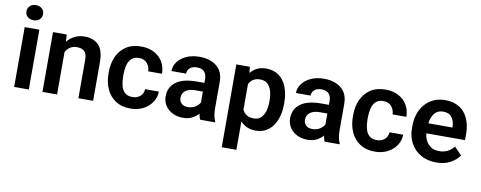

<svg xmlns="http://www.w3.org/2000/svg" viewBox="-74 -1099 4184 1670"><g transform="rotate(10 2018.0 -264.5)"><path d="M56.6 -666.5Q56.6 -695.3 76.4 -714.4Q96.2 -733.4 129.9 -733.4Q163.6 -733.4 183.3 -714.4Q203.1 -695.3 203.1 -666.5Q203.1 -638.2 183.3 -619.1Q163.6 -600.1 129.9 -600.1Q96.2 -600.1 76.4 -619.1Q56.6 -638.2 56.6 -666.5ZM194.8 -528.3V0H65.4V-528.3Z M543.5 -435.5Q508.8 -435.5 483.9 -418.9Q459 -402.3 444.3 -374.5V0H315.4V-528.3H436.5L440.9 -464.8Q468.3 -499.5 507.6 -518.8Q546.9 -538.1 594.7 -538.1Q670.4 -538.1 716.6 -493.4Q762.7 -448.7 762.7 -338.9V0H632.8V-339.8Q632.8 -394 609.6 -414.8Q586.4 -435.5 543.5 -435.5Z M1093.3 -91.8Q1134.3 -91.8 1161.6 -115.7Q1189 -139.6 1190.4 -178.2H1312Q1311 -124.5 1281.7 -82Q1252.4 -39.6 1203.9 -14.9Q1155.3 9.8 1095.2 9.8Q1014.2 9.8 960.4 -26.1Q906.7 -62 880.1 -122.3Q853.5 -182.6 853.5 -256.3V-272Q853.5 -345.7 880.1 -406Q906.7 -466.3 960.4 -502.2Q1014.2 -538.1 1094.7 -538.1Q1158.7 -538.1 1207.3 -512.9Q1255.9 -487.8 1283.4 -442.4Q1311 -397 1312 -335.9H1190.4Q1189 -377.9 1163.6 -407.2Q1138.2 -436.5 1092.3 -436.5Q1048.3 -436.5 1024.7 -412.8Q1001 -389.2 991.9 -351.6Q982.9 -314 982.9 -272V-256.3Q982.9 -213.9 991.7 -176.3Q1000.5 -138.7 1024.4 -115.2Q1048.3 -91.8 1093.3 -91.8Z M1708 0Q1698.7 -19 1693.8 -50.8Q1671.9 -25.9 1637.9 -8.1Q1604 9.8 1556.2 9.8Q1504.9 9.8 1464.4 -10.7Q1423.8 -31.2 1400.4 -66.9Q1377 -102.5 1377 -147.9Q1377 -231 1439.2 -276.4Q1501.5 -321.8 1620.1 -321.8H1689V-356Q1689 -396 1668 -419.7Q1647 -443.4 1603 -443.4Q1564 -443.4 1541 -423.8Q1518.1 -404.3 1518.1 -373.5H1388.7Q1388.7 -417.5 1416 -454.8Q1443.4 -492.2 1493.2 -515.1Q1543 -538.1 1610.4 -538.1Q1670.4 -538.1 1717.5 -517.8Q1764.6 -497.6 1791.7 -456.8Q1818.8 -416 1818.8 -355V-124.5Q1818.8 -48.8 1839.4 -8.3V0ZM1582.5 -89.4Q1621.6 -89.4 1649.4 -107.7Q1677.2 -126 1689 -148.4V-245.1H1626.5Q1565.4 -245.1 1535.9 -221.2Q1506.3 -197.3 1506.3 -158.2Q1506.3 -128.4 1526.6 -108.9Q1546.9 -89.4 1582.5 -89.4Z M2403.3 -269.5V-259.3Q2403.3 -182.6 2379.6 -121.6Q2356 -60.5 2310.3 -25.4Q2264.6 9.8 2198.2 9.8Q2154.8 9.8 2121.6 -5.4Q2088.4 -20.5 2064 -47.9V203.1H1934.6V-528.3H2054.2L2059.6 -474.6Q2084 -504.9 2118.2 -521.5Q2152.3 -538.1 2197.3 -538.1Q2264.2 -538.1 2310.1 -504.6Q2356 -471.2 2379.6 -410.6Q2403.3 -350.1 2403.3 -269.5ZM2273.9 -259.3V-269.5Q2273.9 -316.4 2262.7 -354Q2251.5 -391.6 2227.1 -413.6Q2202.6 -435.5 2163.1 -435.5Q2125.5 -435.5 2101.3 -419.9Q2077.1 -404.3 2064 -377.4V-150.9Q2077.1 -124 2101.3 -107.9Q2125.5 -91.8 2164.1 -91.8Q2203.6 -91.8 2227.8 -114.7Q2252 -137.7 2262.9 -175.8Q2273.9 -213.9 2273.9 -259.3Z M2807.6 0Q2798.3 -19 2793.5 -50.8Q2771.5 -25.9 2737.5 -8.1Q2703.6 9.8 2655.8 9.8Q2604.5 9.8 2564 -10.7Q2523.4 -31.2 2500 -66.9Q2476.6 -102.5 2476.6 -147.9Q2476.6 -231 2538.8 -276.4Q2601.1 -321.8 2719.7 -321.8H2788.6V-356Q2788.6 -396 2767.6 -419.7Q2746.6 -443.4 2702.6 -443.4Q2663.6 -443.4 2640.6 -423.8Q2617.7 -404.3 2617.7 -373.5H2488.3Q2488.3 -417.5 2515.6 -454.8Q2543 -492.2 2592.8 -515.1Q2642.6 -538.1 2710 -538.1Q2770 -538.1 2817.1 -517.8Q2864.3 -497.6 2891.4 -456.8Q2918.5 -416 2918.5 -355V-124.5Q2918.5 -48.8 2939 -8.3V0ZM2682.1 -89.4Q2721.2 -89.4 2749 -107.7Q2776.9 -126 2788.6 -148.4V-245.1H2726.1Q2665 -245.1 2635.5 -221.2Q2606 -197.3 2606 -158.2Q2606 -128.4 2626.2 -108.9Q2646.5 -89.4 2682.1 -89.4Z M3251.5 -91.8Q3292.5 -91.8 3319.8 -115.7Q3347.2 -139.6 3348.6 -178.2H3470.2Q3469.2 -124.5 3439.9 -82Q3410.6 -39.6 3362.1 -14.9Q3313.5 9.8 3253.4 9.8Q3172.4 9.8 3118.7 -26.1Q3064.9 -62 3038.3 -122.3Q3011.7 -182.6 3011.7 -256.3V-272Q3011.7 -345.7 3038.3 -406Q3064.9 -466.3 3118.7 -502.2Q3172.4 -538.1 3252.9 -538.1Q3316.9 -538.1 3365.5 -512.9Q3414.1 -487.8 3441.7 -442.4Q3469.2 -397 3470.2 -335.9H3348.6Q3347.2 -377.9 3321.8 -407.2Q3296.4 -436.5 3250.5 -436.5Q3206.5 -436.5 3182.9 -412.8Q3159.2 -389.2 3150.1 -351.6Q3141.1 -314 3141.1 -272V-256.3Q3141.1 -213.9 3149.9 -176.3Q3158.7 -138.7 3182.6 -115.2Q3206.5 -91.8 3251.5 -91.8Z M3793.5 9.8Q3713.4 9.8 3655.5 -24.4Q3597.7 -58.6 3566.4 -116.5Q3535.2 -174.3 3535.2 -246.1V-265.6Q3535.2 -347.2 3565.9 -408.4Q3596.7 -469.7 3651.6 -503.9Q3706.5 -538.1 3778.8 -538.1Q3854 -538.1 3905 -505.4Q3956.1 -472.7 3981.9 -414.3Q4007.8 -356 4007.8 -279.3V-225.1H3666Q3671.4 -167 3706.8 -129.4Q3742.2 -91.8 3801.3 -91.8Q3883.3 -91.8 3932.1 -154.8L3997.1 -87.4Q3972.2 -50.3 3921.4 -20.3Q3870.6 9.8 3793.5 9.8ZM3777.8 -436.5Q3730 -436.5 3702.9 -403.3Q3675.8 -370.1 3668 -314H3880.9V-323.7Q3879.4 -369.6 3855.5 -403.1Q3831.5 -436.5 3777.8 -436.5Z"/></g></svg>

Font: Vazirmatn RD SemiBold
Style: Regular
Weight: 600
Designer: Saber Rastikerdar
Foundry: Saber Rastikerdar
Version: Version 32.102